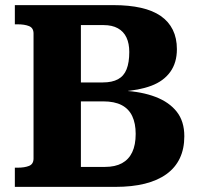

<svg xmlns="http://www.w3.org/2000/svg" viewBox="-20 -730 784 750"><path d="M423 -710Q484 -710 530.5 -699.5Q577 -689 608 -667.5Q639 -646 655 -613.5Q671 -581 671 -538Q671 -485 645 -449Q619 -413 571 -395Q523 -377 456 -373L481 -398V-347L460 -376Q534 -372 587.5 -351.5Q641 -331 670.5 -293.5Q700 -256 700 -198Q700 -149 682.5 -112Q665 -75 630.5 -50Q596 -25 546 -12.5Q496 0 431 0H38V-75H49Q76 -75 93.5 -82Q111 -89 111 -111V-599Q111 -621 93.5 -628Q76 -635 49 -635H38V-710ZM254 -408H382Q418 -408 441 -420.5Q464 -433 474.5 -459.5Q485 -486 485 -527Q485 -560 474 -583.5Q463 -607 440.5 -619.5Q418 -632 385 -632H296V-78H390Q430 -78 456.5 -92.5Q483 -107 496.5 -135.5Q510 -164 510 -207Q510 -248 496.5 -276.5Q483 -305 455 -319.5Q427 -334 383 -334H254Z"/></svg>

Font: Roboto Serif
Style: Bold
Weight: 700
Designer: Greg Gazdowicz
Foundry: Commercial Type
Version: Version 1.008